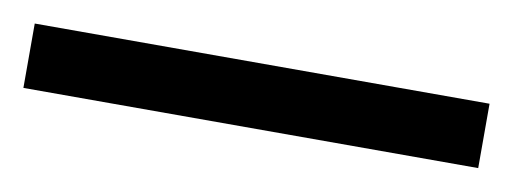

<svg xmlns="http://www.w3.org/2000/svg" viewBox="-27 28 503 188"><g transform="rotate(10 224.0 122.0)"><path d="M450.2 153.8H-2V89.8H450.2Z"/></g></svg>

Font: f02100778
Style: Regular
Weight: 400
Foundry: Ascender Corporation
Version: Version 1.10